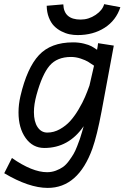

<svg xmlns="http://www.w3.org/2000/svg" viewBox="-57 -709 600 925"><path d="M331.5 -614.7Q370.1 -614.7 403.6 -637.2Q437 -659.7 444.8 -689L522.9 -674.3Q502 -610.4 447 -575.2Q392.1 -540 316.9 -540Q297.4 -540 278.1 -543.9Q258.8 -547.9 238.8 -558.1Q218.8 -568.4 203.6 -583.7Q188.5 -599.1 178.5 -624.3Q168.5 -649.4 168 -681.2L248 -688Q250.5 -614.7 331.5 -614.7ZM118.7 -251Q106.4 -205.6 106.4 -168.9Q106.4 -123 124 -96.7Q141.6 -70.3 170.9 -70.3Q202.6 -70.3 231.7 -86.7Q260.7 -103 281.7 -126.5Q302.7 -149.9 322 -182.6Q341.3 -215.3 352.5 -241.7Q363.8 -268.1 374 -296.9L396 -392.6Q378.4 -404.8 366.7 -411.9Q355 -418.9 331.8 -426.8Q308.6 -434.6 285.2 -434.6Q217.8 -434.6 181.9 -392.6Q146 -350.6 118.7 -251ZM491.2 -489.3 432.6 -173.8Q410.2 -54.7 388.2 6.8Q319.8 196.3 172.9 196.3Q82.5 196.3 -36.6 125.5L0.5 52.2Q98.6 120.6 169.9 120.6Q192.4 120.6 212.4 113Q232.4 105.5 247.1 95Q261.7 84.5 275.4 65.7Q289.1 46.9 297.4 32.7Q305.7 18.6 314.9 -5.1Q324.2 -28.8 328.1 -40.5Q332 -52.2 338.6 -74.7Q345.2 -97.2 346.2 -101.1Q273.9 3.9 156.7 3.9Q100.6 3.9 66.4 -44.2Q32.2 -92.3 32.2 -167.5Q32.2 -206.1 41.5 -246.1Q73.2 -381.8 130.6 -443.4Q188 -504.9 294.9 -504.9Q323.2 -504.9 347.4 -498.8Q371.6 -492.7 383.3 -486.3Q395 -480 410.6 -469.2Q413.6 -483.9 415.5 -501Z"/></svg>

Font: Fantasque Sans Mono
Style: Italic
Weight: 400
Italic angle: -11°
Monospace: yes
Designer: Jany Belluz
Version: Version 1.8.0 ; ttfautohint (v1.8.2)